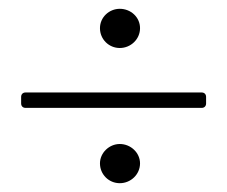

<svg xmlns="http://www.w3.org/2000/svg" viewBox="-20 -559 516 436"><path d="M252 -450C277 -450 298 -470 298 -495C298 -520 277 -539 252 -539C228 -539 207 -520 207 -495C207 -470 227 -450 252 -450ZM38 -314H438C444 -314 448 -318 448 -324V-339C448 -345 444 -349 438 -349H38C32 -349 28 -345 28 -339V-324C28 -318 32 -314 38 -314ZM252 -143C277 -143 298 -163 298 -188C298 -212 277 -232 252 -232C228 -232 207 -212 207 -188C207 -163 227 -143 252 -143Z"/></svg>

Font: Barlow ExtraLight
Style: Regular
Weight: 275
Designer: Jeremy Tribby
Foundry: Tribby Type
Version: Version 1.422;hotconv 1.0.109;makeotfexe 2.5.65596